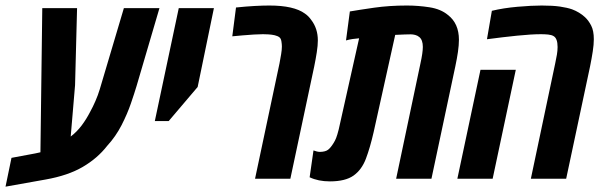

<svg xmlns="http://www.w3.org/2000/svg" viewBox="-58 -660 2222 709"><path d="M-37.6 29.3 -15.6 -77.1 71.3 -93.3Q76.7 -94.2 81.5 -95.5Q86.4 -96.7 91.3 -97.7L98.1 -629.9H226.6L219.2 -345.7L203.1 -155.8Q225.6 -172.9 243.4 -196.5Q261.2 -220.2 275.4 -248Q285.2 -265.6 294.4 -286.9Q303.7 -308.1 310.5 -330.6L399.4 -629.9H530.8L446.3 -342.3Q438.5 -316.4 425.3 -277.8Q412.1 -239.3 390.9 -197.8Q369.6 -156.2 337.9 -121.6Q301.8 -75.2 247.3 -43.5Q192.9 -11.7 110.4 2.9Z M513.7 -212.9 602.1 -629.9H731.9L671.9 -338.9L564.9 -212.9Z M883.8 0 974.1 -425.8Q977.5 -443.4 980.2 -460Q982.9 -476.6 982.9 -488.3Q982.9 -496.6 981.2 -507.1Q979.5 -517.6 974.1 -522Q968.3 -526.9 956.5 -529.8Q946.3 -532.2 933.6 -533Q920.9 -533.7 913.1 -533.7Q900.4 -533.7 879.6 -532.5Q858.9 -531.2 836.9 -529.3Q814.9 -527.3 799.8 -525.9L813.5 -632.3Q850.6 -636.2 881.6 -637.9Q912.6 -639.6 936.5 -639.6Q1027.3 -639.6 1067.9 -609.9Q1081.5 -600.6 1091.3 -586.4Q1115.7 -554.7 1115.7 -510.7Q1115.7 -492.2 1111.8 -467Q1107.9 -441.9 1102.5 -415.5L1014.2 0Z M1160.2 9.8Q1117.2 9.8 1085.4 -5.4L1099.6 -104.5Q1113.3 -99.1 1124 -99.1Q1143.6 -99.6 1153.3 -106.9Q1163.1 -114.3 1173.8 -131.8Q1179.2 -140.1 1183.3 -150.6Q1187.5 -161.1 1192.9 -182.6L1268.1 -518.6Q1256.3 -517.6 1244.1 -515.9Q1231.9 -514.2 1219.7 -510.7L1233.9 -617.7Q1267.6 -623.5 1323.7 -631.6Q1379.9 -639.6 1444.3 -639.6Q1486.3 -639.6 1528.1 -633.1Q1569.8 -626.5 1595.7 -605Q1636.7 -573.7 1636.7 -513.2Q1636.7 -493.7 1633.1 -468.5Q1629.4 -443.4 1623.5 -415.5L1535.2 0H1404.8L1494.6 -425.8Q1503.4 -465.8 1503.4 -486.8Q1503.4 -512.2 1490.7 -522.9Q1483.9 -528.8 1475.1 -531Q1466.3 -533.2 1459 -533.2Q1453.6 -533.2 1436.3 -532.7Q1418.9 -532.2 1401.4 -531.2L1321.8 -172.4Q1308.6 -114.7 1293.2 -74Q1277.8 -33.2 1247.6 -11.7Q1217.3 9.8 1160.2 9.8Z M1902.3 0 1992.2 -425.8Q1996.1 -443.4 1998.5 -458.3Q2001 -473.1 2001 -486.3Q2001 -518.6 1985.8 -526.9Q1978.5 -531.2 1965.8 -532.5Q1953.1 -533.7 1939.9 -533.7Q1904.8 -533.7 1851.8 -528.3Q1798.8 -522.9 1740.2 -515.1L1758.3 -620.1Q1800.8 -630.4 1853 -635Q1905.3 -639.6 1942.4 -639.6Q1983.4 -639.6 2010 -635.7Q2036.6 -631.8 2054.7 -625.5Q2082 -615.2 2102.1 -596.7Q2115.7 -584 2125.2 -565.2Q2134.8 -546.4 2134.8 -515.1Q2134.8 -495.6 2130.9 -470.2Q2127 -444.8 2121.1 -415.5L2032.7 0ZM1630.9 0 1716.3 -402.3H1846.7L1761.2 0Z"/></svg>

Font: Open Sans Condensed
Style: Bold Italic
Weight: 700
Width: 3
Italic angle: -12°
Designer: Monotype Design Team
Foundry: Monotype Imaging Inc.
Version: Version 3.003; ttfautohint (v1.8.4)